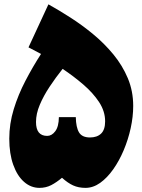

<svg xmlns="http://www.w3.org/2000/svg" viewBox="-20 -867 666 898"><path d="M206.5 -846.7Q254.9 -819.8 309.3 -784.9Q363.8 -750 415.8 -707Q467.8 -664.1 510.3 -612.5Q552.7 -561 577.9 -501Q603 -440.9 603 -371.6Q603 -321.3 591.3 -267.8Q579.6 -214.4 558.6 -164.6Q537.6 -114.7 509.5 -75Q481.4 -35.2 448.5 -11.7Q415.5 11.7 379.9 11.7Q347.2 11.7 322 0.2Q296.9 -11.2 270 -35.6Q244.6 -14.2 219.7 -1.2Q194.8 11.7 164.6 11.7Q124.5 11.7 92.5 -16.4Q60.5 -44.4 42 -96.2Q23.4 -147.9 23.4 -218.3Q23.4 -288.1 44.2 -356Q64.9 -423.8 98.9 -489Q132.8 -554.2 171.9 -614.7Q139.6 -632.3 113.3 -645.5ZM272.9 -544.9Q240.2 -503.9 211.9 -461.2Q183.6 -418.5 166 -376.7Q148.4 -335 148.4 -296.4Q148.4 -231.4 200.7 -231.4Q222.2 -231.4 238.5 -253.2Q254.9 -274.9 255.4 -319.3H334.5Q335.4 -271.5 349.6 -247.8Q363.8 -224.1 400.9 -224.1Q434.1 -224.1 452.9 -242.2Q471.7 -260.3 471.7 -299.8Q471.7 -346.2 443.6 -389.2Q415.5 -432.1 370.1 -471.2Q324.7 -510.3 272.9 -544.9Z"/></svg>

Font: Pinar DS1 Black
Style: Regular
Weight: 900
Designer: Amin Abedi
Version: Version 3.000